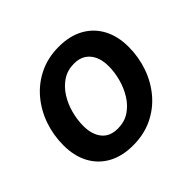

<svg xmlns="http://www.w3.org/2000/svg" viewBox="-138 -702 871 871"><g transform="rotate(-45 298.0 -266.0)"><path d="M258.8 11.2Q188.5 11.2 138.4 -16.6Q88.4 -44.4 61.8 -94.7Q35.2 -145 35.2 -212.4Q35.2 -277.8 55.9 -337.4Q76.7 -397 116 -443.6Q155.3 -490.2 211.2 -517.3Q267.1 -544.4 336.4 -544.4Q406.7 -544.4 456.8 -516.6Q506.8 -488.8 533.7 -438.2Q560.5 -387.7 560.5 -319.8Q560.5 -254.9 539.8 -195.3Q519 -135.7 479.7 -89.1Q440.4 -42.5 384.5 -15.6Q328.6 11.2 258.8 11.2ZM263.7 -91.8Q306.6 -91.8 338.6 -113Q370.6 -134.3 391.8 -168.7Q413.1 -203.1 423.8 -243.4Q434.6 -283.7 434.6 -321.8Q434.6 -357.9 422.9 -384.5Q411.1 -411.1 388.4 -426.3Q365.7 -441.4 331.5 -441.4Q289.1 -441.4 257.1 -420.2Q225.1 -398.9 203.6 -364.5Q182.1 -330.1 171.6 -289.8Q161.1 -249.5 161.1 -210.9Q161.1 -157.2 186.8 -124.5Q212.4 -91.8 263.7 -91.8Z"/></g></svg>

Font: Inter 20pt SemiBold
Style: Italic
Weight: 600
Italic angle: -9.3988°
Version: Version 4.001;git-66647c0bb